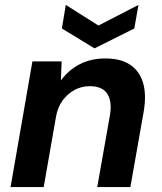

<svg xmlns="http://www.w3.org/2000/svg" viewBox="-20 -762 661 782"><path d="M23 0 112 -512H231L228 -434Q258 -476 304 -500Q350 -524 409 -524Q472 -524 510.5 -498Q549 -472 563 -423.5Q577 -375 565 -306L511 0H376L428 -294Q437 -349 417 -380Q397 -411 345 -411Q313 -411 284.5 -396Q256 -381 235.5 -353.5Q215 -326 208 -286L158 0ZM544 -742 527 -646 365 -565 232 -646 248 -742 381 -658Z"/></svg>

Font: DM Sans 12pt
Style: Bold Italic
Weight: 700
Italic angle: -10°
Version: Version 4.004;gftools[0.9.30]